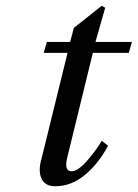

<svg xmlns="http://www.w3.org/2000/svg" viewBox="-20 -636 479 668"><path d="M125 -86 215 -452H132L143 -490H224L237 -539L334 -616L346 -609L312 -490H439L428 -452H303L214 -88Q202 -40 229 -40Q250 -40 281 -74.5Q312 -109 334 -146L356 -129Q323 -67 275.5 -27.5Q228 12 172 12Q136 12 124 -15.5Q112 -43 125 -86Z"/></svg>

Font: Lingua Franca
Style: Italic
Weight: 400
Italic angle: -13°
Version: Version 1.19